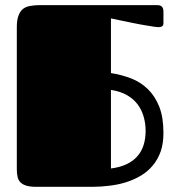

<svg xmlns="http://www.w3.org/2000/svg" viewBox="-20 -721 681 741"><path d="M408.2 -374Q443.4 -368.7 468.8 -354.5Q494.1 -340.3 510.3 -319.3Q526.4 -298.3 534.2 -271.5Q542 -245.1 542 -215.3Q542 -186 534.2 -161.1Q526.4 -136.7 510.3 -118.2Q494.1 -99.6 468.8 -87.4Q443.4 -75.2 408.2 -70.8ZM408.2 -649.9Q452.6 -640.1 490.2 -632.8L522.5 -626.5Q538.1 -623.5 551.8 -621.6Q565.4 -619.1 575.7 -617.7Q585.9 -616.2 590.8 -616.2Q599.1 -616.2 605 -619.1Q610.8 -622.1 610.8 -631.8V-676.8Q610.8 -701.2 587.4 -701.2H133.8Q113.8 -701.2 97.7 -698.2Q81.1 -695.8 69.3 -687Q57.6 -677.7 51.3 -660.6Q44.9 -644 44.9 -616.2V-67.9Q44.9 -50.8 47.9 -38.1Q50.8 -25.4 59.1 -17.1Q67.4 -8.8 82 -4.4Q96.2 0 119.1 0H336.9Q370.6 0 403.8 -4.4Q437 -8.3 467.8 -18.1Q498 -27.8 524.4 -43.5Q550.3 -59.1 569.8 -82.5Q588.9 -105.5 600.1 -136.2Q610.8 -167.5 610.8 -208Q610.8 -268.1 594.7 -309.1Q578.1 -350.6 550.3 -377.4Q522.5 -404.3 485.8 -418.5Q448.7 -432.6 408.2 -439Z"/></svg>

Font: Fascinate Cyrillic
Style: Regular
Weight: 900
Designer: Denis Ignatov
Foundry: Astigmatic (AOETI)
Version: Version 1.00 November 30, 2018, initial release